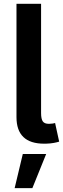

<svg xmlns="http://www.w3.org/2000/svg" viewBox="-20 -747 329 1003"><path d="M219.5 3.6H210.6Q66.1 3.6 66.1 -135.3V-727.3H194.6V-156.2Q194.6 -125.7 203.5 -112.9Q212.4 -100.1 235.4 -100.1H236.5Q249.3 -100.5 256 -101.7Q262.8 -103 267.8 -104.4L289.1 -7.1Q278.1 -3.6 261 -0.4Q244 2.8 219.5 3.6ZM149.1 235.8H56.5L99.1 57.5H221.2Z"/></svg>

Font: Linik Sans SemiBold
Style: Regular
Weight: 600
Designer: Rasmus Andersson (font), Cristiano Sobral (main changes)
Foundry: rsms
Version: Version 3.018;June 1, 2022;FontCreator 14.0.0.2814 64-bit; t